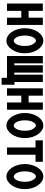

<svg xmlns="http://www.w3.org/2000/svg" viewBox="895 -1389 559 2389"><g transform="rotate(90 1174.5 -194.5)"><path d="M290 -448V-2H200V-180H115V-2H24V-448H115V-271H200V-448Z M487 -454Q518 -454 546.5 -436Q575 -418 596.5 -386.5Q618 -355 630.5 -313.5Q643 -272 643 -224Q643 -176 630.5 -134.5Q618 -93 596.5 -62Q575 -31 546.5 -13Q518 5 487 5Q455 5 426.5 -13Q398 -31 377 -62.5Q356 -94 343.5 -135.5Q331 -177 331 -224Q331 -271 343.5 -313Q356 -355 377 -386.5Q398 -418 426.5 -436Q455 -454 487 -454ZM531 -322Q507 -362 487 -362Q474 -362 462 -351Q450 -340 441 -321.5Q432 -303 427 -277.5Q422 -252 422 -224Q422 -195 427 -170Q432 -145 441 -126.5Q450 -108 462 -97Q474 -86 487 -86Q500 -86 512 -96.5Q524 -107 533 -126Q542 -145 547 -170Q552 -195 552 -224Q552 -287 531 -322Z M677 -2V-448H768V-93H792V-448H883V-93H909V-448H1000V-95H1034V65H948V-2Z M1345 -448V-2H1255V-180H1170V-2H1079V-448H1170V-271H1255V-448Z M1542 -454Q1573 -454 1601.5 -436Q1630 -418 1651.5 -386.5Q1673 -355 1685.5 -313.5Q1698 -272 1698 -224Q1698 -176 1685.5 -134.5Q1673 -93 1651.5 -62Q1630 -31 1601.5 -13Q1573 5 1542 5Q1510 5 1481.5 -13Q1453 -31 1432 -62.5Q1411 -94 1398.5 -135.5Q1386 -177 1386 -224Q1386 -271 1398.5 -313Q1411 -355 1432 -386.5Q1453 -418 1481.5 -436Q1510 -454 1542 -454ZM1586 -322Q1562 -362 1542 -362Q1529 -362 1517 -351Q1505 -340 1496 -321.5Q1487 -303 1482 -277.5Q1477 -252 1477 -224Q1477 -195 1482 -170Q1487 -145 1496 -126.5Q1505 -108 1517 -97Q1529 -86 1542 -86Q1555 -86 1567 -96.5Q1579 -107 1588 -126Q1597 -145 1602 -170Q1607 -195 1607 -224Q1607 -287 1586 -322Z M1993 -357H1905V-2H1815V-357H1726V-448H1993Z M2177 -454Q2208 -454 2236.5 -436Q2265 -418 2286.5 -386.5Q2308 -355 2320.5 -313.5Q2333 -272 2333 -224Q2333 -176 2320.5 -134.5Q2308 -93 2286.5 -62Q2265 -31 2236.5 -13Q2208 5 2177 5Q2145 5 2116.5 -13Q2088 -31 2067 -62.5Q2046 -94 2033.5 -135.5Q2021 -177 2021 -224Q2021 -271 2033.5 -313Q2046 -355 2067 -386.5Q2088 -418 2116.5 -436Q2145 -454 2177 -454ZM2221 -322Q2197 -362 2177 -362Q2164 -362 2152 -351Q2140 -340 2131 -321.5Q2122 -303 2117 -277.5Q2112 -252 2112 -224Q2112 -195 2117 -170Q2122 -145 2131 -126.5Q2140 -108 2152 -97Q2164 -86 2177 -86Q2190 -86 2202 -96.5Q2214 -107 2223 -126Q2232 -145 2237 -170Q2242 -195 2242 -224Q2242 -287 2221 -322Z"/></g></svg>

Font: Fundamental  Brigade Condensed
Style: Regular
Weight: 400
Width: 3
Designer: Peter Wiegel, original typeface by Carl Albert Fahrenwaldt 1901
Foundry: Peter Wiegel
Version: Version 0.000 2012 initial release